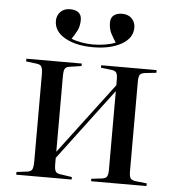

<svg xmlns="http://www.w3.org/2000/svg" viewBox="-53 -796 777 846"><g transform="rotate(5 335.5 -373.5)"><path d="M50 0V-12L98 -18Q114 -20 119 -30Q124 -40 124 -66V-447Q124 -473 119 -483Q114 -493 98 -495L50 -501V-513H295V-502L242 -494Q227 -492 222 -483Q217 -474 217 -451V-116L455 -431V-455Q455 -478 449.5 -486.5Q444 -495 425 -497L381 -502V-513H626V-501L579 -496Q560 -494 554 -486Q548 -478 548 -455V-58Q548 -36 554 -27.5Q560 -19 579 -17L626 -12V0H381V-11L425 -16Q444 -18 449.5 -27Q455 -36 455 -58V-405L217 -89V-62Q217 -39 222 -30Q227 -21 242 -19L295 -11V0ZM338 -589Q262 -589 213.5 -616.5Q165 -644 165 -691Q165 -714 180.5 -730.5Q196 -747 224 -747Q247 -747 260.5 -736.5Q274 -726 274 -704Q274 -676 263.5 -656Q253 -636 241 -618Q260 -610 286 -605.5Q312 -601 338 -601Q364 -601 390.5 -605.5Q417 -610 436 -618Q424 -636 413.5 -656Q403 -676 403 -704Q403 -726 417 -736.5Q431 -747 453 -747Q481 -747 496.5 -730.5Q512 -714 512 -691Q512 -644 463 -616.5Q414 -589 338 -589Z"/></g></svg>

Font: Literata 72pt
Style: Regular
Weight: 400
Designer: Latin by Veronika Burian and Jose Scaglione. Greek by Irene Vlachou. Cyrillic by Vera Evstafieva.
Foundry: TypeTogether
Version: Version 3.002